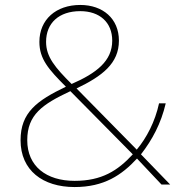

<svg xmlns="http://www.w3.org/2000/svg" viewBox="-20 -745 742 775"><path d="M304 -725C206 -725 139 -666 139 -576C139 -507 176 -465 246 -395C129 -339 63 -291 63 -179C63 -57 153 10 281 10C400 10 471 -38 533 -105L632 0H667L549 -122C594 -180 630 -246 649 -328H622C606 -254 572 -189 532 -141L289 -388C393 -438 460 -489 460 -581C460 -670 395 -725 304 -725ZM304 -700C382 -700 433 -655 433 -581C433 -499 370 -450 269 -406C203 -472 166 -515 166 -576C166 -652 218 -700 304 -700ZM264 -377 516 -122C455 -56 391 -15 281 -15C167 -15 90 -74 90 -179C90 -282 151 -324 264 -377Z"/></svg>

Font: Noto Sans Lao UI Thin
Style: Regular
Weight: 100
Designer: Monotype Design Team
Foundry: Monotype Imaging Inc.
Version: Version 2.000